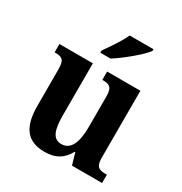

<svg xmlns="http://www.w3.org/2000/svg" viewBox="-180 -897 983 1039"><g transform="rotate(30 312.0 -378.0)"><path d="M239 -619V-606H303C363 -644 456 -721 479 -756V-766H330C311 -721 267 -660 239 -619ZM246 10C310 10 356 -14 387 -72H391L412 0H600V-52H592C556 -52 530 -57 530 -115V-536H322V-484H326C362 -484 386 -478 386 -419V-226C386 -132 362 -72 303 -72C248 -72 233 -123 233 -213V-536H24V-484H28C73 -484 88 -472 88 -414V-188C88 -52 137 10 246 10Z"/></g></svg>

Font: Noto Serif Myanmar SemiCondensed
Style: Bold
Weight: 700
Width: 4
Designer: Ben Mitchell and the Monotype Design Team
Foundry: Monotype Imaging Inc.
Version: Version 2.106